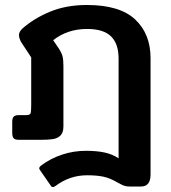

<svg xmlns="http://www.w3.org/2000/svg" viewBox="-20 -560 683 769"><path d="M449 170Q420 153 393.5 147.5Q367 142 329 142Q259 142 202 185Q191 193 185 186L142 124Q137 117 137 114Q137 109 146 102Q182 75 228 59.5Q274 44 324 44Q366 44 397.5 50.5Q429 57 455 74V-325Q455 -385 424.5 -414.5Q394 -444 329 -444Q250 -444 193 -399L216 -365Q227 -348 230.5 -334.5Q234 -321 234 -295V-54Q234 -29 222.5 -17.5Q211 -6 193 -3Q175 0 142 0H56Q41 0 35 -6Q29 -12 29 -28V-72Q29 -87 35 -93Q41 -99 56 -99H85Q100 -99 102.5 -106.5Q105 -114 105 -140V-330L65 -391Q56 -407 56 -420Q56 -432 69 -445Q115 -486 180 -513Q245 -540 328 -540Q460 -540 521.5 -482Q583 -424 583 -327V139Q583 187 545 187H499Q485 187 476 183.5Q467 180 459.5 175.5Q452 171 449 170Z"/></svg>

Font: Mitr
Style: Regular
Weight: 400
Designer: Thanarat Vachiruckul
Foundry: Cadson Demak
Version: Version 1.003